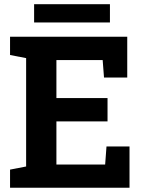

<svg xmlns="http://www.w3.org/2000/svg" viewBox="-20 -884 679 904"><path d="M27.3 0V-85.4L103 -100.1V-610.4L27.3 -625V-710.9H579.1V-519H469.7L463.4 -601.1H245.6V-422.4H486.3V-312.5H245.6V-109.4H475.1L481.4 -194.3H589.8V0ZM140.6 -778.3V-864.3H497.6V-778.3Z"/></svg>

Font: Robotiche
Style: Bold
Weight: 700
Designer: Google
Version: Version 2.001